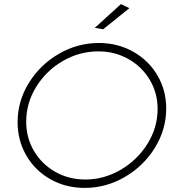

<svg xmlns="http://www.w3.org/2000/svg" viewBox="-20 -914 861 938"><path d="M571 -894 612 -874 484 -771 443 -778ZM792 -384Q792 -282 737 -192.5Q682 -103 590 -49.5Q498 4 394 4Q301 4 226 -38.5Q151 -81 108.5 -154.5Q66 -228 66 -317Q66 -420 121 -509Q176 -598 267.5 -651Q359 -704 463 -704Q555 -704 630.5 -661.5Q706 -619 749 -546Q792 -473 792 -384ZM108 -319Q108 -241 146 -176.5Q184 -112 250 -74.5Q316 -37 397 -37Q488 -37 569.5 -84.5Q651 -132 700.5 -211.5Q750 -291 750 -382Q750 -459 712 -523.5Q674 -588 607.5 -625.5Q541 -663 461 -663Q368 -663 287 -616Q206 -569 157 -490Q108 -411 108 -319Z"/></svg>

Font: TypoPRO Montserrat
Style: Italic
Weight: 275
Italic angle: -11.3°
Designer: Julieta Ulanovsky
Foundry: Julieta Ulanovsky
Version: Version 6.001